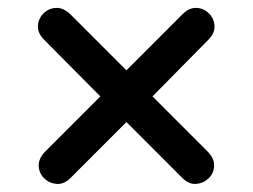

<svg xmlns="http://www.w3.org/2000/svg" viewBox="-20 -529 640 486"><path d="M159 -79Q142 -62 123.5 -63.5Q105 -65 92 -77.5Q79 -90 78 -108.5Q77 -127 94 -145L234 -285L92 -428Q75 -445 76 -463.5Q77 -482 90 -495Q103 -508 121.5 -509Q140 -510 158 -493L300 -351L442 -493Q459 -510 477.5 -509Q496 -508 509 -495Q522 -482 523 -463.5Q524 -445 507 -428L366 -285L506 -145Q523 -127 522 -108.5Q521 -90 508 -77.5Q495 -65 476.5 -63.5Q458 -62 441 -79L300 -220Z"/></svg>

Font: Chiron GoRound TC SB
Style: Regular
Weight: 500
Designer: Ryoko NISHIZUKA 西塚涼子 (kana, bopomofo & ideographs); Paul D. Hunt (Latin, Greek & Cyrillic); Sandoll Communications 산돌커뮤니
Foundry: Adobe
Version: Version 1.000;hotconv 1.1.1;makeotfexe 2.6.0